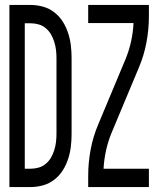

<svg xmlns="http://www.w3.org/2000/svg" viewBox="-20 -755 640 775"><path d="M18 0V-735H104Q129 -735 154 -728Q179 -721 199.5 -705Q220 -689 233.5 -667.5Q247 -646 255 -621.5Q263 -597 266 -571.5Q269 -546 269 -521V-215Q269 -189 266 -163.5Q263 -138 255 -113.5Q247 -89 233.5 -67.5Q220 -46 199.5 -30Q179 -14 154 -7Q129 0 104 0ZM104 -74Q120 -74 136 -78.5Q152 -83 165 -94Q178 -105 186 -119Q194 -133 199 -149Q204 -165 206 -181.5Q208 -198 208 -215V-521Q208 -537 206 -553.5Q204 -570 199 -586Q194 -602 186 -616Q178 -630 165 -641Q152 -652 136 -656.5Q120 -661 104 -661H80V-74ZM336 0V-46Q336 -99 346 -152Q356 -205 377 -254L487 -517Q501 -551 509 -587.5Q517 -624 519 -662H336V-735H581V-689Q581 -636 571 -583Q561 -530 540 -481L430 -218Q416 -184 408 -147.5Q400 -111 398 -74H581V0Z"/></svg>

Font: Bmono
Style: Regular
Weight: 400
Monospace: yes
Designer: Belleve Invis
Foundry: Belleve Invis
Version: Version 11.2.2; ttfautohint (v1.8.2)